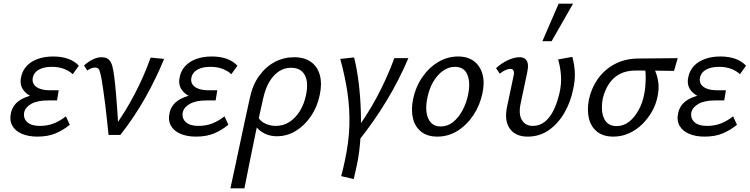

<svg xmlns="http://www.w3.org/2000/svg" viewBox="-20 -731 4064 1040"><path d="M182 9Q135 9 99 -6Q63 -21 46.5 -50.5Q30 -80 40 -122Q53 -174 107 -199Q161 -224 242 -224L238 -191Q191 -191 154.5 -206.5Q118 -222 101.5 -251Q85 -280 96 -321Q104 -352 126.5 -375.5Q149 -399 185.5 -412Q222 -425 268 -425Q314 -425 349 -412.5Q384 -400 407 -375L374 -329Q358 -345 329 -357Q300 -369 260 -369Q218 -369 191 -354Q164 -339 158 -312Q153 -290 163.5 -274Q174 -258 197 -250Q220 -242 251 -242H298L289 -187H241Q183 -187 150.5 -169Q118 -151 111 -123Q105 -90 127.5 -69.5Q150 -49 195 -49Q240 -49 275 -64Q310 -79 337 -101L358 -55Q322 -26 281 -8.5Q240 9 182 9Z M568 0Q564 -38 559.5 -80.5Q555 -123 550 -164.5Q545 -206 539.5 -242Q534 -278 530 -304Q523 -340 517.5 -352.5Q512 -365 494 -365Q484 -365 473 -360.5Q462 -356 453 -349L435 -376Q458 -397 482.5 -409Q507 -421 530 -421Q556 -421 569.5 -408Q583 -395 589 -370.5Q595 -346 599 -314Q605 -265 609 -215.5Q613 -166 616.5 -117Q620 -68 621 -19L587 -25Q657 -121 708.5 -219.5Q760 -318 796 -419L869 -412Q826 -307 768 -203.5Q710 -100 632 0Z M1041 9Q994 9 958 -6Q922 -21 905.5 -50.5Q889 -80 899 -122Q912 -174 966 -199Q1020 -224 1101 -224L1097 -191Q1050 -191 1013.5 -206.5Q977 -222 960.5 -251Q944 -280 955 -321Q963 -352 985.5 -375.5Q1008 -399 1044.5 -412Q1081 -425 1127 -425Q1173 -425 1208 -412.5Q1243 -400 1266 -375L1233 -329Q1217 -345 1188 -357Q1159 -369 1119 -369Q1077 -369 1050 -354Q1023 -339 1017 -312Q1012 -290 1022.5 -274Q1033 -258 1056 -250Q1079 -242 1110 -242H1157L1148 -187H1100Q1042 -187 1009.5 -169Q977 -151 970 -123Q964 -90 986.5 -69.5Q1009 -49 1054 -49Q1099 -49 1134 -64Q1169 -79 1196 -101L1217 -55Q1181 -26 1140 -8.5Q1099 9 1041 9Z M1228 289Q1242 225 1255 164.5Q1268 104 1280.5 44.5Q1293 -15 1306 -75.5Q1319 -136 1333 -199Q1348 -271 1384 -320.5Q1420 -370 1468.5 -395.5Q1517 -421 1573 -421Q1629 -421 1664.5 -395.5Q1700 -370 1712.5 -324Q1725 -278 1712 -217Q1699 -153 1664.5 -102Q1630 -51 1582.5 -22Q1535 7 1480 7Q1449 7 1424 -3Q1399 -13 1381.5 -29.5Q1364 -46 1355 -66L1377 -98Q1391 -73 1418 -61Q1445 -49 1474 -49Q1515 -49 1548 -70.5Q1581 -92 1604.5 -130Q1628 -168 1638 -218Q1652 -288 1630 -326Q1608 -364 1556 -364Q1522 -364 1492.5 -345.5Q1463 -327 1440.5 -290.5Q1418 -254 1406 -200Q1392 -137 1382 -92.5Q1372 -48 1364.5 -10.5Q1357 27 1348.5 67.5Q1340 108 1329.5 160.5Q1319 213 1304 289Z M1919 36 1886 4Q1964 -98 2020.5 -203.5Q2077 -309 2116 -416H2192Q2143 -300 2075 -187Q2007 -74 1919 36ZM1896 239 1828 223Q1834 201 1839 180Q1844 159 1848 139Q1870 38 1872.5 -52Q1875 -142 1862 -230Q1849 -318 1823 -412L1898 -420Q1914 -356 1923 -281.5Q1932 -207 1934.5 -129.5Q1937 -52 1932 22Q1927 96 1914 159Q1909 182 1904.5 201.5Q1900 221 1896 239Z M2349 9Q2295 9 2261.5 -17.5Q2228 -44 2217 -89.5Q2206 -135 2217 -192Q2230 -257 2265.5 -310Q2301 -363 2352 -394Q2403 -425 2461 -425Q2514 -425 2547.5 -399.5Q2581 -374 2593.5 -329Q2606 -284 2593 -225Q2580 -162 2545 -108.5Q2510 -55 2459.5 -23Q2409 9 2349 9ZM2367 -46Q2405 -46 2435 -70.5Q2465 -95 2486 -135Q2507 -175 2516 -220Q2529 -284 2511.5 -326.5Q2494 -369 2444 -369Q2410 -369 2379.5 -347.5Q2349 -326 2326.5 -287.5Q2304 -249 2294 -197Q2281 -129 2300.5 -87.5Q2320 -46 2367 -46Z M2838 9Q2773 9 2742 -33.5Q2711 -76 2726 -150L2761 -316Q2764 -326 2764 -336Q2764 -346 2759.5 -352Q2755 -358 2744 -358Q2733 -358 2718 -351.5Q2703 -345 2687 -332L2667 -362Q2698 -390 2732 -405.5Q2766 -421 2794 -421Q2816 -421 2827 -410Q2838 -399 2839.5 -381Q2841 -363 2836 -340L2800 -170Q2788 -112 2807 -80.5Q2826 -49 2866 -49Q2903 -49 2931.5 -72Q2960 -95 2979.5 -135.5Q2999 -176 3011 -229Q3022 -277 3018.5 -323.5Q3015 -370 3003 -409L3080 -423Q3091 -385 3093.5 -341.5Q3096 -298 3085 -249Q3071 -178 3036.5 -119Q3002 -60 2952 -25.5Q2902 9 2838 9ZM2918 -508 3006 -711H3084L2968 -508Z M3302 9Q3248 9 3214.5 -17.5Q3181 -44 3170 -89.5Q3159 -135 3170 -192Q3183 -254 3219 -304.5Q3255 -355 3311 -384.5Q3367 -414 3440 -414L3651 -416L3631 -347Q3571 -348 3519 -348.5Q3467 -349 3424 -349Q3374 -349 3338 -330.5Q3302 -312 3279 -277.5Q3256 -243 3245 -197Q3233 -130 3252 -89Q3271 -48 3320 -48Q3358 -48 3388 -72Q3418 -96 3439.5 -135.5Q3461 -175 3469 -220Q3473 -236 3475 -257Q3477 -278 3477.5 -300Q3478 -322 3476.5 -340.5Q3475 -359 3472 -369L3517 -380Q3524 -359 3533.5 -334.5Q3543 -310 3546.5 -278.5Q3550 -247 3541 -205Q3533 -165 3511.5 -127Q3490 -89 3458.5 -58Q3427 -27 3387 -9Q3347 9 3302 9Z M3796 9Q3749 9 3713 -6Q3677 -21 3660.5 -50.5Q3644 -80 3654 -122Q3667 -174 3721 -199Q3775 -224 3856 -224L3852 -191Q3805 -191 3768.5 -206.5Q3732 -222 3715.5 -251Q3699 -280 3710 -321Q3718 -352 3740.5 -375.5Q3763 -399 3799.5 -412Q3836 -425 3882 -425Q3928 -425 3963 -412.5Q3998 -400 4021 -375L3988 -329Q3972 -345 3943 -357Q3914 -369 3874 -369Q3832 -369 3805 -354Q3778 -339 3772 -312Q3767 -290 3777.5 -274Q3788 -258 3811 -250Q3834 -242 3865 -242H3912L3903 -187H3855Q3797 -187 3764.5 -169Q3732 -151 3725 -123Q3719 -90 3741.5 -69.5Q3764 -49 3809 -49Q3854 -49 3889 -64Q3924 -79 3951 -101L3972 -55Q3936 -26 3895 -8.5Q3854 9 3796 9Z"/></svg>

Font: Ysabeau Infant Medium
Style: Italic
Weight: 500
Italic angle: -12°
Designer: Christian Thalmann (Catharsis Fonts)
Version: Version 2.001;gftools[0.9.30]; featfreeze: ss01,ss02,lnum